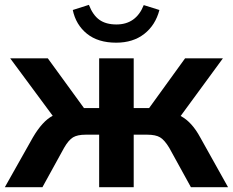

<svg xmlns="http://www.w3.org/2000/svg" viewBox="-28 -783 974 803"><path d="M109.4 -208Q149.4 -276.4 192.4 -298.8L14.6 -539.1H171.9L323.2 -331.1H386.7V-539.1H531.2V-331.1H595.7L746.1 -539.1H904.3L727.5 -297.9Q774.4 -273.4 809.6 -208L925.8 0H770.5L679.7 -165Q660.2 -197.3 641.6 -208.5Q623 -219.7 587.9 -219.7H531.2V0H386.7V-219.7H330.1Q295.9 -219.7 277.3 -208.5Q258.8 -197.3 240.2 -165L149.4 0H-7.8ZM276.4 -741.2 343.8 -762.7Q360.4 -719.7 387.7 -700.2Q415 -680.7 459 -680.7Q541 -680.7 573.2 -761.7L638.7 -741.2Q622.1 -677.7 575.2 -641.1Q528.3 -604.5 458 -604.5Q381.8 -604.5 335.4 -642.1Q289.1 -679.7 276.4 -741.2Z"/></svg>

Font: Min Sans Bold
Style: Regular
Weight: 700
Designer: Jinseong-Kim, NotoSansCJK, Nunito
Foundry: Jinseong-Kim
Version: Version 1.400;Glyphs 3.1.2 (3151)